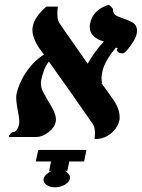

<svg xmlns="http://www.w3.org/2000/svg" viewBox="-20 -583 603 817"><path d="M132 104 143 55H348L338 104H275L266 146L256 143Q278 158 278 173V176Q275 192 256 203Q237 214 214 214Q193 214 179 204.5Q165 195 165 181Q165 178 166 176Q168 168 177.5 159Q187 150 201 143L189 146L197 104ZM562 -441Q559 -425 546.5 -405Q534 -385 521.5 -370.5Q509 -356 504 -356Q489 -356 483.5 -360.5Q478 -365 476 -372H477Q477 -372 480 -375.5Q483 -379 473 -380Q449 -352 434 -325Q419 -298 415 -275Q412 -262 412 -250Q412 -238 415 -230H411Q424 -213 436.5 -195Q449 -177 462 -159Q489 -120 489 -85Q489 -81 489 -77Q489 -73 487 -68Q484 -52 470.5 -34Q457 -16 435 -3.5Q413 9 382 9Q383 2 383.5 -4.5Q384 -11 384 -17Q384 -42 375 -55Q326 -126 282 -188.5Q238 -251 188 -321Q175 -305 167 -283Q159 -261 156 -245Q155 -241 154.5 -237Q154 -233 154 -229Q154 -210 163 -192.5Q172 -175 182 -158Q196 -136 207 -114.5Q218 -93 218 -74Q218 -68 217 -65Q212 -40 186 -20Q160 0 134 0H18V-3Q18 -8 24.5 -14.5Q31 -21 41 -22Q46 -23 52 -31.5Q58 -40 60 -50Q61 -54 61.5 -57.5Q62 -61 62 -64Q62 -74 60.5 -84.5Q59 -95 57 -105Q54 -121 51.5 -137.5Q49 -154 49 -168Q49 -173 49.5 -177.5Q50 -182 51 -186Q56 -209 70 -239Q84 -269 108.5 -299Q133 -329 167 -351Q162 -359 155.5 -367Q149 -375 144 -382Q118 -423 118 -456Q118 -461 118.5 -465Q119 -469 120 -473Q127 -510 177 -555H226Q225 -547 224.5 -539.5Q224 -532 224 -524Q224 -500 232 -486Q261 -443 292 -399.5Q323 -356 353 -312Q366 -335 383 -359Q400 -383 422 -406Q362 -424 362 -468Q362 -471 362 -474.5Q362 -478 363 -481Q370 -515 389.5 -532.5Q409 -550 426 -556.5Q443 -563 443 -563Q456 -552 458.5 -548Q461 -544 461 -542V-538Q461 -531 467 -523Q473 -515 497 -507Q517 -501 540 -489.5Q563 -478 563 -452Q563 -449 562.5 -446.5Q562 -444 562 -441Z"/></svg>

Font: Libertinus Serif Semibold Italic
Style: Regular
Weight: 600
Italic angle: -11.5°
Designer: Philipp H. Poll, Khaled Hosny
Foundry: Caleb Maclennan
Version: Version 7.051;RELEASE